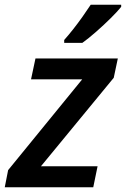

<svg xmlns="http://www.w3.org/2000/svg" viewBox="-39 -786 529 806"><path d="M-19 0 -4.9 -71.8 306.2 -453.1H91.3L109.9 -540.5H455.6L438.5 -459.5L132.8 -87.9H370.6L352.5 0ZM230.5 -606V-618.2Q247.6 -637.2 267.8 -662.8Q288.1 -688.5 307.4 -715.8Q326.7 -743.2 341.8 -766.1H469.7V-757.3Q455.6 -739.3 426.5 -710.4Q397.5 -681.6 365 -653.1Q332.5 -624.5 306.6 -606Z"/></svg>

Font: Open Sans SemiBold
Style: Italic
Weight: 600
Italic angle: -12°
Designer: Monotype Design Team
Foundry: Monotype Imaging Inc.
Version: Version 3.003; ttfautohint (v1.8.4)